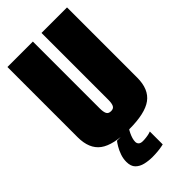

<svg xmlns="http://www.w3.org/2000/svg" viewBox="-266 -742 1000 1000"><g transform="rotate(-45 234.0 -242.0)"><path d="M234 3Q351 3 402.2 -34.8Q453.5 -72.5 453.5 -158V-675H265.5V-183Q265.5 -156.5 259 -143.5Q252.5 -130.5 234 -130.5Q215 -130.5 208.5 -143.5Q202 -156.5 202 -183V-675H14.5V-158Q14.5 -72.5 65.5 -34.8Q116.5 3 234 3ZM217.5 191Q239 191 257 189.2Q275 187.5 287 185Q299 182.5 301.5 182V87Q299.5 88 289.8 90.8Q280 93.5 266.8 95.2Q253.5 97 241 97Q224.5 97 217 89.8Q209.5 82.5 209.5 71Q209.5 60.5 213.2 47.5Q217 34.5 223.5 21Q230 7.5 235.5 0H146.5Q140 8 129.5 25.5Q119 43 111 65.8Q103 88.5 103 112.5Q103 145 119.8 161.8Q136.5 178.5 162.8 184.8Q189 191 217.5 191Z"/></g></svg>

Font: Anybody ExtraCondensed Black
Style: Regular
Weight: 900
Width: 2
Version: Version 1.113;gftools[0.9.25]